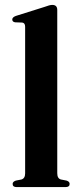

<svg xmlns="http://www.w3.org/2000/svg" viewBox="-20 -763 326 783"><path d="M213.5 -722.5V-56.5Q213.5 -35 228.5 -31L251.5 -26.5Q264 -22.5 264 -13Q264 0 247 0H48Q31.5 0 31.5 -13Q31.5 -22 44.5 -26.5L67.5 -31Q82.5 -35.5 82.5 -56V-654Q82.5 -669.5 70.5 -671L41.5 -672Q30 -674 30 -683.5Q30 -692.5 44.5 -698L160.5 -734.5Q183 -743 193 -743Q213.5 -743 213.5 -722.5Z"/></svg>

Font: Fraunces 72pt S000 SemiBold
Style: Regular
Weight: 600
Version: Version 1.000; ttfautohint (v1.8.3)